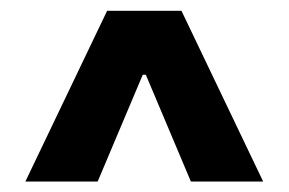

<svg xmlns="http://www.w3.org/2000/svg" viewBox="-20 -736 538 358"><path d="M236.3 -637.7H261.7V-596.7H236.3ZM27.3 -397.5 179.7 -715.8H318.4L470.7 -397.5H335.9L246.1 -610.4H252L162.1 -397.5Z"/></svg>

Font: Inter 16pt Black
Style: Regular
Weight: 900
Version: Version 4.001;git-66647c0bb